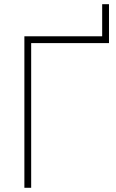

<svg xmlns="http://www.w3.org/2000/svg" viewBox="-20 -891 551 911"><path d="M95.7 -718.8H464.8V-871.1H497.1V-686.5H127.9V0H95.7Z"/></svg>

Font: Min Sans VF VF
Style: Regular
Weight: 400
Designer: Jinseong-Kim, NotoSansCJK, Nunito
Foundry: Jinseong-Kim
Version: Version 1.420;Glyphs 3.1.2 (3151)